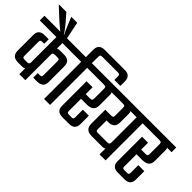

<svg xmlns="http://www.w3.org/2000/svg" viewBox="-50 -1428 2034 2034"><g transform="rotate(45 967.0 -411.0)"><path d="M568 -556H319V-472Q330 -482 355 -482H418Q508 -482 508 -393V-163Q508 -120 486 -99Q464 -78 416 -78H359V-146H388Q406 -146 412 -151.5Q418 -157 418 -175V-382Q418 -401 412 -406.5Q406 -412 388 -412H351Q333 -412 326 -405.5Q319 -399 319 -380V0H229V-89Q218 -78 192 -78H130Q40 -78 40 -167V-397Q40 -441 62 -461.5Q84 -482 132 -482H188V-414H159Q142 -414 136 -408.5Q130 -403 130 -385V-178Q130 -160 136 -154Q142 -148 159 -148H197Q215 -148 222 -155Q229 -162 229 -180V-556H-20V-626H568Z M1 -819H115L157 -771Q230 -690 267 -629H271Q255 -659 237 -702Q237 -702 188 -819H278L319 -618H232Q197 -638 136 -694Z M986 -822Q1074 -822 1074 -737V-669H984V-720Q984 -740 978 -746Q972 -752 952 -752H722Q702 -752 696 -746Q690 -740 690 -720V-626H762V-556H690V0H600V-556H528V-626H600V-737Q600 -822 688 -822Z M1123 -626V-556H1055Q1063 -548 1063 -530V-364Q1063 -278 963 -278H876V-97Q876 -79 882 -73.5Q888 -68 905 -68H943Q960 -68 965.5 -73.5Q971 -79 971 -97V-210H1061V-85Q1061 -42 1039 -21Q1017 0 969 0H878Q830 0 808 -21Q786 -42 786 -85V-451H876V-348H941Q960 -348 966.5 -354Q973 -360 973 -380V-524Q973 -544 966.5 -550Q960 -556 941 -556H722V-626Z M1593 -626V-556H1521V0H1431V-89Q1420 -78 1395 -78H1235Q1139 -78 1139 -167V-378H1229Q1246 -378 1252 -383.5Q1258 -389 1258 -406V-523Q1258 -545 1251 -550.5Q1244 -556 1214 -556H1067V-626ZM1431 -182V-556H1337Q1346 -546 1346 -525V-394Q1346 -307 1256 -307H1229V-178Q1229 -159 1235 -153.5Q1241 -148 1259 -148H1397Q1417 -148 1424 -155Q1431 -162 1431 -182Z M1954 -626V-556H1886Q1894 -548 1894 -530V-364Q1894 -278 1794 -278H1707V-97Q1707 -79 1713 -73.5Q1719 -68 1736 -68H1774Q1791 -68 1796.5 -73.5Q1802 -79 1802 -97V-210H1892V-85Q1892 -42 1870 -21Q1848 0 1800 0H1709Q1661 0 1639 -21Q1617 -42 1617 -85V-451H1707V-348H1772Q1791 -348 1797.5 -354Q1804 -360 1804 -380V-524Q1804 -544 1797.5 -550Q1791 -556 1772 -556H1553V-626Z"/></g></svg>

Font: Teko Regular
Style: Regular
Weight: 400
Designer: Manushi Parikh, Jonny Pinhorn
Foundry: Indian Type Foundry
Version: Version 1.105;PS 1.0;hotconv 1.0.78;makeotf.lib2.5.61930; tt